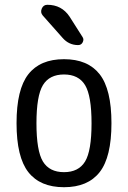

<svg xmlns="http://www.w3.org/2000/svg" viewBox="-20 -780 540 810"><path d="M338.9 -420.9Q311.5 -465.8 250 -465.8Q188.5 -465.8 161.1 -420.9Q133.8 -376 133.8 -259.8Q133.8 -143.6 161.1 -98.6Q188.5 -53.7 250 -53.7Q311.5 -53.7 338.9 -98.6Q366.2 -143.6 366.2 -259.8Q366.2 -376 338.9 -420.9ZM400.4 -53.7Q350.6 9.8 250 9.8Q149.4 9.8 99.6 -53.7Q49.8 -117.2 49.8 -260.3Q49.8 -403.3 99.6 -466.8Q149.4 -530.3 250 -530.3Q350.6 -530.3 400.4 -466.8Q450.2 -403.3 450.2 -260.3Q450.2 -117.2 400.4 -53.7ZM179.7 -759.8Q240.2 -759.8 273.4 -710L328.1 -624Q335 -614.3 329.1 -602.1Q323.2 -589.8 309.6 -589.8Q270.5 -589.8 244.1 -620.1L160.2 -714.8Q149.4 -727.5 156.2 -743.7Q163.1 -759.8 179.7 -759.8Z"/></svg>

Font: Rounded-X Mgen+ 1mn regular
Style: Regular
Weight: 400
Designer: [Source Han Sans]
Ryoko NISHIZUKA  (kana & ideographs); Paul D. Hunt (Latin, Greek & Cyrillic); Wenlong ZHANG  (bopomofo
Version: Version 1.059.20150602